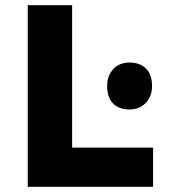

<svg xmlns="http://www.w3.org/2000/svg" viewBox="-20 -720 650 740"><path d="M87 0V-700H258V-151H570V0ZM479 -298Q438 -298 415.5 -321.5Q393 -345 393 -388Q393 -428 416.5 -453.5Q440 -479 479 -479Q520 -479 543 -455.5Q566 -432 566 -388Q566 -348 541.5 -323Q517 -298 479 -298Z"/></svg>

Font: Readex Pro
Style: Bold
Weight: 700
Designer: Bonnie Shaver-Troup, Thomas Jockin
Foundry: Lexend
Version: Version 1.203; ttfautohint (v1.8.3)